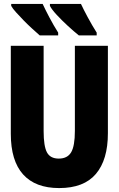

<svg xmlns="http://www.w3.org/2000/svg" viewBox="-20 -947 603 977"><path d="M281 10Q160 10 97.5 -59.5Q35 -129 35 -266V-714H202V-280Q202 -203 219 -171.5Q236 -140 279 -140Q323 -140 342 -172Q361 -204 361 -281V-714H529V-269Q529 -134 468 -62Q407 10 281 10ZM381 -767Q356 -787 325.5 -815Q295 -843 269 -871Q243 -899 234 -917V-927H392Q405 -899 426.5 -859Q448 -819 472 -781V-767ZM182 -767Q166 -781 144 -801Q122 -821 100.5 -843Q79 -865 61.5 -884.5Q44 -904 37 -917V-927H197Q210 -899 231 -859Q252 -819 276 -781V-767Z"/></svg>

Font: Noto Sans Mono SemiCondensed Black
Style: Regular
Weight: 900
Width: 4
Designer: Monotype Design Team
Foundry: Monotype Imaging Inc.
Version: Version 2.014; ttfautohint (v1.8.4.7-5d5b)